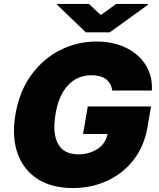

<svg xmlns="http://www.w3.org/2000/svg" viewBox="-20 -949 813 979"><path d="M552.6 -487.2Q547.2 -524.5 520.8 -544.9Q494.3 -565.3 447.4 -565.3Q372.9 -565.3 325.3 -512.6Q277.7 -459.9 262.8 -365.1Q246.8 -269.2 275.9 -215.6Q305 -161.9 380.7 -161.9Q431.1 -161.9 473.9 -187.3Q516.7 -212.7 528.4 -265.6H403.4L427.6 -406.2H750L733 -305.4Q716.6 -206 662.5 -135.5Q608.3 -65 527.5 -27.5Q446.7 9.9 350.9 9.9Q245.7 9.9 173.7 -35.2Q101.6 -80.3 70.7 -163.7Q39.8 -247.2 58.2 -362.2Q78.1 -482.2 139 -566.1Q199.9 -649.9 286.8 -693.5Q373.6 -737.2 471.6 -737.2Q557.5 -737.2 622.9 -705.3Q688.2 -673.3 723.4 -616.8Q758.5 -560.4 754.3 -487.2ZM433.2 -929 494.3 -872.2 572.4 -929H734.4V-924.7L539.8 -784.1H417.6L271.3 -924.7V-929Z"/></svg>

Font: Inter UI Black
Style: Italic
Weight: 900
Italic angle: -9.39999°
Designer: Rasmus Andersson
Foundry: rsms
Version: 3.2;8d6f07862